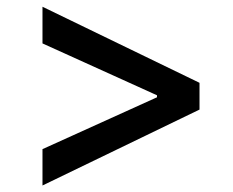

<svg xmlns="http://www.w3.org/2000/svg" viewBox="-20 -576 702 578"><path d="M580.6 -246.1 107.9 -17.6V-127L456.1 -284.7L452.6 -279.3V-293.9L456.1 -287.6L107.9 -445.3V-555.7L580.6 -326.7Z"/></svg>

Font: Inter 17pt Medium
Style: Regular
Weight: 500
Version: Version 4.001;git-66647c0bb